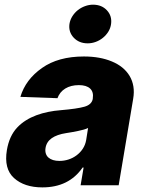

<svg xmlns="http://www.w3.org/2000/svg" viewBox="-20 -795 626 824"><path d="M9.6 -151.3Q19.9 -211.6 53.6 -247.5Q70.3 -265.3 91.3 -278.4Q112.2 -291.5 136.2 -300.4Q160.2 -309.3 186.4 -314.6Q212.7 -320 240.4 -322.1Q311.1 -328.1 342.3 -337Q373.6 -345.9 378.2 -370.7V-372.5Q382.5 -400.2 366.7 -415Q350.9 -429.7 318.5 -429.7Q284.1 -429.7 260.1 -415Q236.2 -400.2 226.6 -373.6L67.5 -379.3Q89.8 -453.8 160.2 -503.2Q229.8 -552.6 340.2 -552.6Q409.1 -552.6 460.2 -531.2Q485.8 -520.6 505 -505Q524.1 -489.3 536.2 -469.1Q548.3 -448.9 552.4 -424.2Q556.5 -399.5 551.5 -370.7L489.3 0H326L338.8 -76H334.5Q275.9 9.2 161.9 9.2Q84.5 9.2 40.1 -30.9Q-3.9 -70.7 9.6 -151.3ZM278.1 -692.1Q280.9 -709.9 290.5 -725.1Q300.1 -740.4 313.9 -751.4Q327.8 -762.4 344.8 -768.6Q361.9 -774.9 379.3 -774.9Q416.5 -774.9 438.9 -750.7Q461.3 -726.6 456.7 -692.1Q454.2 -674 444.8 -658.9Q435.4 -643.8 421.5 -632.6Q407.7 -621.4 390.8 -615.2Q373.9 -609 356.2 -609Q319.2 -609 296.2 -633.5Q273.4 -658 278.1 -692.1ZM235.1 -104.4Q255.3 -104.4 274.3 -110.6Q293.3 -116.8 308.9 -128.6Q324.6 -140.3 335.4 -156.8Q346.2 -173.3 349.8 -193.9L358 -245.7Q350.1 -241.8 339.5 -238.8Q328.8 -235.8 315.3 -233Q301.5 -230.1 288.5 -227.8Q275.6 -225.5 263.5 -223.7Q224.8 -217.7 202.2 -202.1Q179.7 -186.4 175.4 -159.8Q173.3 -146.7 176.7 -136.2Q180 -125.7 187.9 -118.8Q195.7 -111.9 207.7 -108.1Q219.8 -104.4 235.1 -104.4Z"/></svg>

Font: Inter P Extra Bold
Style: Italic
Weight: 800
Italic angle: 9.39999°
Designer: Rasmus Andersson
Foundry: rsms
Version: Version 3.018;git-588b23468